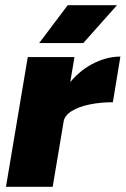

<svg xmlns="http://www.w3.org/2000/svg" viewBox="-20 -720 484 740"><path d="M3 0 87 -500H267L183 0ZM183 -251Q197 -332 238.5 -388Q280 -444 335 -473Q390 -502 444 -502L415 -326Q368 -326 326 -317.5Q284 -309 256.5 -292Q229 -275 225 -251ZM131 -554 241 -700H431L301 -554Z"/></svg>

Font: Figtree Black
Style: Italic
Weight: 900
Italic angle: -9.5°
Foundry: Erik Kennedy
Version: Version 2.001;gftools[0.9.30]